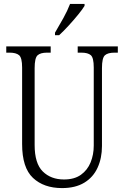

<svg xmlns="http://www.w3.org/2000/svg" viewBox="-20 -951 634 981"><path d="M297 10Q204 10 148.5 -42Q93 -94 93 -215V-606Q93 -656 77.5 -669Q62 -682 29 -682H12V-714H239V-682H220Q187 -682 172 -668.5Q157 -655 157 -603V-210Q157 -116 198.5 -75Q240 -34 307 -34Q360 -34 393.5 -58Q427 -82 443 -121.5Q459 -161 459 -207V-606Q459 -656 444 -669Q429 -682 396 -682H377V-714H582V-682H565Q531 -682 516 -668.5Q501 -655 501 -603V-205Q501 -143 478.5 -94Q456 -45 410.5 -17.5Q365 10 297 10ZM261 -784Q283 -821 304 -859Q325 -897 338 -931H412V-921Q402 -904 379.5 -876.5Q357 -849 331 -820.5Q305 -792 282 -771H261Z"/></svg>

Font: Noto Serif Bengali Condensed Light
Style: Regular
Weight: 300
Width: 3
Designer: Juan Bruce, Universal Thirst, Indian Type Foundry and the Monotype Design Team.
Foundry: Monotype Imaging Inc.
Version: Version 2.003; ttfautohint (v1.8.4.7-5d5b)